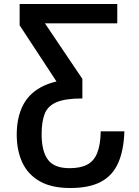

<svg xmlns="http://www.w3.org/2000/svg" viewBox="-20 -736 699 964"><path d="M332 208Q238.3 208 179 173.8Q119.6 139.6 91.8 79.3Q64 19 64 -60.1Q64 -147.5 96.7 -210Q129.4 -272.5 201.7 -306.2Q273.9 -339.8 393.6 -339.8V-241.7Q306.6 -241.7 262.7 -222.4Q218.8 -203.1 203.9 -163.3Q189 -123.5 189 -62.5Q189 23.4 220.7 65.9Q252.4 108.4 329.1 108.4Q383.8 108.4 417.7 90.6Q451.7 72.8 468 32.2Q484.4 -8.3 485.8 -76.7H604.5Q601.6 18.1 573.7 81.5Q545.9 145 487.3 176.5Q428.7 208 332 208ZM293 -282.2 78.6 -608.9V-715.8H568.8V-618.7H196.3L199.2 -628.4L393.6 -339.8Z"/></svg>

Font: Monda SemiBold
Style: Regular
Weight: 600
Designer: Vernon Adams
Foundry: Vernon Adams
Version: Version 2.200